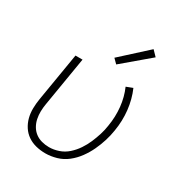

<svg xmlns="http://www.w3.org/2000/svg" viewBox="-178 -882 956 1016"><g transform="rotate(30 300.0 -374.0)"><path d="M245 8Q215 8 187 1Q159 -6 136.5 -21.5Q114 -37 99 -60Q84 -83 77 -110Q70 -137 70.5 -166.5Q71 -196 76 -226L125 -520H168L118 -219Q114 -196 113.5 -173Q113 -150 117.5 -128Q122 -106 133 -87Q144 -68 161 -55Q178 -42 200 -36Q222 -30 245 -30Q274 -30 303.5 -40Q333 -50 356.5 -71Q380 -92 397.5 -118Q415 -144 427 -172Q439 -200 448 -228.5Q457 -257 461 -286Q471 -345 465 -402.5Q459 -460 437 -510L476 -525Q500 -470 507 -407Q514 -344 503 -280Q498 -247 487.5 -213.5Q477 -180 462 -148Q447 -116 425.5 -86.5Q404 -57 375.5 -34.5Q347 -12 312.5 -2Q278 8 245 8ZM335 -587 309 -613 466 -756 497 -724Z"/></g></svg>

Font: Iosevka SS04 XLt Ex
Style: Italic
Weight: 200
Width: 7
Italic angle: -9°
Monospace: yes
Designer: Belleve Invis
Foundry: Belleve Invis
Version: Version 19.0.0; ttfautohint (v1.8.4)